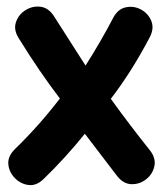

<svg xmlns="http://www.w3.org/2000/svg" viewBox="-20 -552 494 577"><path d="M112 -15Q177 -78 235 -150L332 -23Q351 1 375.5 1.5Q400 2 419.5 -13.5Q439 -29 444 -53Q449 -77 430 -101Q370 -176 313 -255Q376 -337 430 -440Q444 -467 434.5 -489.5Q425 -512 403.5 -523.5Q382 -535 358 -530Q334 -525 320 -498Q280 -422 237 -355L143 -502Q127 -528 103 -531.5Q79 -535 57.5 -522Q36 -509 28 -485.5Q20 -462 37 -436Q98 -337 160 -256Q97 -174 26 -105Q3 -83 5 -59Q7 -35 24.5 -17Q42 1 66 4Q90 7 112 -15Z"/></svg>

Font: Balsamiq Sans
Style: Bold
Weight: 700
Designer: Michael Angeles
Foundry: Balsamiq SRL
Version: Version 1.020; ttfautohint (v1.8.4.7-5d5b);gftools[0.9.26]